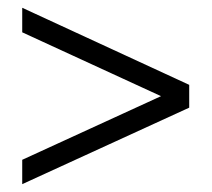

<svg xmlns="http://www.w3.org/2000/svg" viewBox="-20 -553 539 489"><path d="M36.6 -84V-146L390.1 -308.1L36.6 -470.7V-533.2L461.9 -336.9V-278.8Z"/></svg>

Font: Elstob 8pt SemiBold
Style: Regular
Weight: 600
Designer: Peter S. Baker
Version: Version 1.015